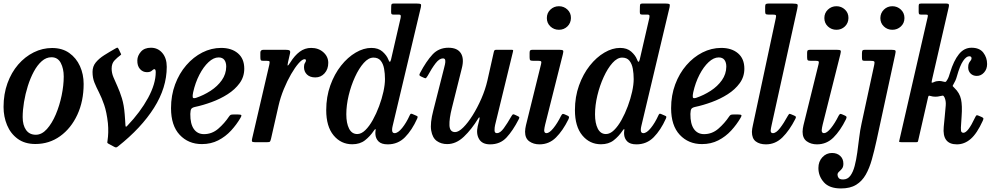

<svg xmlns="http://www.w3.org/2000/svg" viewBox="-22 -800 5599 1080"><path d="M-2 -198.5Q-2 -271 20 -331.8Q42 -392.5 80.2 -436.8Q118.5 -481 167.8 -505.5Q217 -530 271 -530Q328 -530 367.5 -502Q407 -474 427.8 -428Q448.5 -382 448.5 -328Q448.5 -231 413 -154.5Q377.5 -78 316.2 -34Q255 10 177 10Q117.5 10 77.5 -19.2Q37.5 -48.5 17.8 -96Q-2 -143.5 -2 -198.5ZM105.5 -141Q105.5 -96 124.5 -69Q143.5 -42 179.5 -42Q213 -42 241.8 -74Q270.5 -106 291.8 -156.2Q313 -206.5 324.8 -263.2Q336.5 -320 336.5 -369.5Q336.5 -414 319.8 -446Q303 -478 267.5 -478Q238 -478 213 -456Q188 -434 168.2 -397.2Q148.5 -360.5 134.5 -316Q120.5 -271.5 113 -225.8Q105.5 -180 105.5 -141Z M804.5 -394Q781 -394 765.2 -412Q749.5 -430 750.5 -461Q751 -486.5 770.5 -509Q790 -531.5 827 -531.5Q866 -531.5 891 -502.2Q916 -473 916 -424Q916 -306.5 844.2 -193.2Q772.5 -80 642.5 23Q635 29.5 630.2 29.2Q625.5 29 617 24L586.5 7.5Q581.5 4.5 581.5 1.2Q581.5 -2 583 -10.5Q586 -29.5 586.8 -55Q587.5 -80.5 585 -107Q578 -169.5 564 -210Q550 -250.5 535 -279.8Q520 -309 509.2 -335.5Q498.5 -362 498.5 -395.5Q498.5 -426.5 516.8 -448.8Q535 -471 564.2 -489.5Q593.5 -508 627 -527Q636.5 -532.5 639 -532Q641.5 -531.5 646.5 -522L654 -506Q658 -498.5 659.2 -495.5Q660.5 -492.5 653 -487.5Q639 -477.5 622.5 -460.5Q606 -443.5 606 -414Q606 -390 615.8 -366.2Q625.5 -342.5 638.8 -313.8Q652 -285 663.8 -247Q675.5 -209 679.5 -156.5Q680.5 -141.5 681.8 -125Q683 -108.5 683.5 -97.5Q684 -89.5 685.8 -87.5Q687.5 -85.5 694.5 -93Q767.5 -169.5 810.8 -249Q854 -328.5 854 -394.5Q854 -411 846 -411Q841 -411 832.2 -402.5Q823.5 -394 804.5 -394Z M940 -191.5Q940 -263.5 963 -325.2Q986 -387 1025.8 -433Q1065.5 -479 1116.2 -504.8Q1167 -530.5 1222 -530.5Q1280.5 -530.5 1316.2 -500.2Q1352 -470 1352 -413.5Q1352 -368 1326 -332.2Q1300 -296.5 1258.5 -270Q1217 -243.5 1168.5 -225.8Q1120 -208 1075 -198.5Q1059.5 -195 1054.2 -187.8Q1049 -180.5 1048.5 -159Q1048 -103.5 1068.2 -74.5Q1088.5 -45.5 1125.5 -45.5Q1170.5 -45.5 1205.8 -76Q1241 -106.5 1267 -145.5Q1271.5 -152 1275.8 -154Q1280 -156 1291.5 -156H1316.5Q1332 -156 1335 -152.5Q1338 -149 1331 -137.5Q1309 -99.5 1277.8 -65.5Q1246.5 -31.5 1205.5 -10.5Q1164.5 10.5 1113.5 10.5Q1037.5 10.5 988.8 -41.5Q940 -93.5 940 -191.5ZM1080.5 -249.5Q1123.5 -264 1162.5 -289.2Q1201.5 -314.5 1225.8 -349Q1250 -383.5 1250.5 -425Q1250.5 -449 1240 -463Q1229.5 -477 1207.5 -477Q1179.5 -477 1151 -450.5Q1122.5 -424 1099.5 -379.5Q1076.5 -335 1064.5 -281Q1060.5 -262.5 1062 -253.5Q1063.5 -244.5 1080.5 -249.5Z M1461 -520H1582.5Q1600.5 -520 1606.5 -516.2Q1612.5 -512.5 1609 -498L1598.5 -452Q1594 -431.5 1596.8 -431.2Q1599.5 -431 1611.5 -449.5Q1635 -487.5 1663.8 -509Q1692.5 -530.5 1728.5 -530.5Q1769.5 -530.5 1797 -506Q1824.5 -481.5 1824.5 -446.5Q1824.5 -411 1803.8 -387.8Q1783 -364.5 1752 -364.5Q1721.5 -364.5 1704.8 -380.8Q1688 -397 1688 -423Q1688 -437.5 1693.5 -445.8Q1699 -454 1699 -460Q1699 -467 1691 -467Q1678 -467 1657.8 -444Q1637.5 -421 1615.5 -383Q1593.5 -345 1574.5 -298.8Q1555.5 -252.5 1545 -206.5L1502.5 -19.5Q1499.5 -7 1496.5 -3.5Q1493.5 0 1477.5 0H1414Q1397.5 0 1395.5 -4.8Q1393.5 -9.5 1396.5 -21.5L1492.5 -434.5Q1496 -450.5 1494 -454.2Q1492 -458 1476.5 -458H1457.5Q1447 -458 1444.8 -462.2Q1442.5 -466.5 1442.5 -479.5V-504.5Q1442.5 -520 1461 -520Z M2324.5 -132.5Q2295.5 -68 2256 -28Q2216.5 12 2159 12Q2124 12 2107.5 -4.2Q2091 -20.5 2089.5 -46Q2089 -52 2089.5 -56.2Q2090 -60.5 2090.5 -65Q2093.5 -83 2081 -65Q2059.5 -33 2031 -10.8Q2002.5 11.5 1959.5 11.5Q1896 11.5 1854.5 -38.5Q1813 -88.5 1813 -180.5Q1813 -255.5 1836 -319.5Q1859 -383.5 1896.5 -430.8Q1934 -478 1978.8 -504.2Q2023.5 -530.5 2067 -530.5Q2106 -530.5 2129.5 -509.8Q2153 -489 2162 -466Q2171.5 -439.5 2177.5 -465L2231 -697Q2233 -706 2232.2 -712Q2231.5 -718 2220 -718H2190.5Q2182 -718 2180 -721.5Q2178 -725 2178 -734.5L2178.5 -761.5Q2178.5 -771.5 2180.5 -775.8Q2182.5 -780 2191.5 -780H2323Q2340 -780 2344.2 -777Q2348.5 -774 2345.5 -760L2186.5 -91Q2183.5 -79.5 2183.5 -69Q2183.5 -51 2197.5 -51Q2216.5 -51 2240 -80Q2263.5 -109 2282.5 -151Q2285.5 -157.5 2288 -159.5Q2290.5 -161.5 2297 -159L2319 -149.5Q2326 -147 2327 -143.8Q2328 -140.5 2324.5 -132.5ZM2143.5 -355Q2143.5 -386 2138.5 -413.5Q2133.5 -441 2119.5 -458.5Q2105.5 -476 2078.5 -476Q2051 -476 2024 -445.8Q1997 -415.5 1974.8 -367Q1952.5 -318.5 1939.2 -263Q1926 -207.5 1926 -157Q1926 -107 1941.5 -76.5Q1957 -46 1987.5 -46Q2010.5 -46 2033 -68Q2055.5 -90 2075.2 -125.5Q2095 -161 2110.5 -202.8Q2126 -244.5 2134.8 -284.5Q2143.5 -324.5 2143.5 -355Z M2340.5 -389Q2376 -456 2411.2 -493.8Q2446.5 -531.5 2500.5 -531.5Q2550.5 -531.5 2570.2 -500.8Q2590 -470 2575.5 -415L2520 -193Q2504.5 -132 2506.2 -94.5Q2508 -57 2538 -57Q2557.5 -57 2583.8 -83Q2610 -109 2636.8 -151.8Q2663.5 -194.5 2685.8 -245.5Q2708 -296.5 2719.5 -346.5L2756 -509Q2757.5 -515 2760.2 -517.5Q2763 -520 2770.5 -520H2852Q2861.5 -520 2863.5 -518.5Q2865.5 -517 2863.5 -509.5L2763 -97Q2759.5 -82 2759.8 -66.5Q2760 -51 2773.5 -51Q2791.5 -51 2811.5 -78.2Q2831.5 -105.5 2854 -145Q2859 -153.5 2862.2 -156Q2865.5 -158.5 2873 -155L2889 -147.5Q2897 -144 2898.8 -140.8Q2900.5 -137.5 2895.5 -128.5Q2863 -65 2827.2 -26.5Q2791.5 12 2735 12Q2690.5 12 2673 -17.5Q2655.5 -47 2665 -89L2674.5 -128Q2677 -139 2674.5 -139.8Q2672 -140.5 2668 -133.5Q2631 -72.5 2587.2 -31Q2543.5 10.5 2493.5 10.5Q2459.5 10.5 2435 -7Q2410.5 -24.5 2403.5 -65.8Q2396.5 -107 2415.5 -179L2476 -417.5Q2478 -425.5 2481 -438.2Q2484 -451 2482.5 -461.2Q2481 -471.5 2469.5 -471.5Q2449.5 -471.5 2428.2 -444Q2407 -416.5 2383 -372.5Q2378.5 -365 2375 -361.5Q2371.5 -358 2363.5 -362L2346 -370Q2338 -374 2337.2 -377.5Q2336.5 -381 2340.5 -389Z M3054 -698.5Q3054 -727 3074 -746Q3094 -765 3122 -765Q3150 -765 3170 -746Q3190 -727 3189.5 -698.5Q3189 -670 3169.5 -651.2Q3150 -632.5 3122 -632.5Q3094 -632.5 3074 -651.2Q3054 -670 3054 -698.5ZM3144 -494.5 3044.5 -99Q3043 -93.5 3041 -82.5Q3039 -71.5 3039 -67.5Q3039 -51 3052 -51Q3068 -51 3090.8 -79Q3113.5 -107 3133.5 -147.5Q3137.5 -155 3141.2 -158Q3145 -161 3153.5 -157L3170.5 -149.5Q3178 -146 3178.8 -142Q3179.5 -138 3175.5 -129Q3144 -65 3105.2 -26.5Q3066.5 12 3012.5 12Q2979 12 2955.2 -5Q2931.5 -22 2931.5 -59Q2931.5 -66 2933 -77Q2934.5 -88 2936.5 -95.5L3021.5 -439.5Q3024.5 -451 3021.5 -454.5Q3018.5 -458 3005.5 -458H2977.5Q2964 -458 2960.5 -461.5Q2957 -465 2957 -478V-503.5Q2957 -514.5 2961.2 -517.2Q2965.5 -520 2975.5 -520H3122.5Q3142 -520 3145.2 -515.8Q3148.5 -511.5 3144 -494.5Z M3723.5 -132.5Q3694.5 -68 3655 -28Q3615.5 12 3558 12Q3523 12 3506.5 -4.2Q3490 -20.5 3488.5 -46Q3488 -52 3488.5 -56.2Q3489 -60.5 3489.5 -65Q3492.5 -83 3480 -65Q3458.5 -33 3430 -10.8Q3401.5 11.5 3358.5 11.5Q3295 11.5 3253.5 -38.5Q3212 -88.5 3212 -180.5Q3212 -255.5 3235 -319.5Q3258 -383.5 3295.5 -430.8Q3333 -478 3377.8 -504.2Q3422.5 -530.5 3466 -530.5Q3505 -530.5 3528.5 -509.8Q3552 -489 3561 -466Q3570.5 -439.5 3576.5 -465L3630 -697Q3632 -706 3631.2 -712Q3630.5 -718 3619 -718H3589.5Q3581 -718 3579 -721.5Q3577 -725 3577 -734.5L3577.5 -761.5Q3577.5 -771.5 3579.5 -775.8Q3581.5 -780 3590.5 -780H3722Q3739 -780 3743.2 -777Q3747.5 -774 3744.5 -760L3585.5 -91Q3582.5 -79.5 3582.5 -69Q3582.5 -51 3596.5 -51Q3615.5 -51 3639 -80Q3662.5 -109 3681.5 -151Q3684.5 -157.5 3687 -159.5Q3689.5 -161.5 3696 -159L3718 -149.5Q3725 -147 3726 -143.8Q3727 -140.5 3723.5 -132.5ZM3542.5 -355Q3542.5 -386 3537.5 -413.5Q3532.5 -441 3518.5 -458.5Q3504.5 -476 3477.5 -476Q3450 -476 3423 -445.8Q3396 -415.5 3373.8 -367Q3351.5 -318.5 3338.2 -263Q3325 -207.5 3325 -157Q3325 -107 3340.5 -76.5Q3356 -46 3386.5 -46Q3409.5 -46 3432 -68Q3454.5 -90 3474.2 -125.5Q3494 -161 3509.5 -202.8Q3525 -244.5 3533.8 -284.5Q3542.5 -324.5 3542.5 -355Z M3753 -191.5Q3753 -263.5 3776 -325.2Q3799 -387 3838.8 -433Q3878.5 -479 3929.2 -504.8Q3980 -530.5 4035 -530.5Q4093.5 -530.5 4129.2 -500.2Q4165 -470 4165 -413.5Q4165 -368 4139 -332.2Q4113 -296.5 4071.5 -270Q4030 -243.5 3981.5 -225.8Q3933 -208 3888 -198.5Q3872.5 -195 3867.2 -187.8Q3862 -180.5 3861.5 -159Q3861 -103.5 3881.2 -74.5Q3901.5 -45.5 3938.5 -45.5Q3983.5 -45.5 4018.8 -76Q4054 -106.5 4080 -145.5Q4084.5 -152 4088.8 -154Q4093 -156 4104.5 -156H4129.5Q4145 -156 4148 -152.5Q4151 -149 4144 -137.5Q4122 -99.5 4090.8 -65.5Q4059.5 -31.5 4018.5 -10.5Q3977.5 10.5 3926.5 10.5Q3850.5 10.5 3801.8 -41.5Q3753 -93.5 3753 -191.5ZM3893.5 -249.5Q3936.5 -264 3975.5 -289.2Q4014.5 -314.5 4038.8 -349Q4063 -383.5 4063.5 -425Q4063.5 -449 4053 -463Q4042.5 -477 4020.5 -477Q3992.5 -477 3964 -450.5Q3935.5 -424 3912.5 -379.5Q3889.5 -335 3877.5 -281Q3873.5 -262.5 3875 -253.5Q3876.5 -244.5 3893.5 -249.5Z M4462.5 -750 4318.5 -97Q4317 -91.5 4315 -80.2Q4313 -69 4313 -65.5Q4313 -51 4325.5 -51Q4343.5 -51 4365.2 -79Q4387 -107 4409 -147.5Q4414 -156 4416.8 -158.5Q4419.5 -161 4428.5 -157L4445 -150Q4453.5 -146.5 4454.8 -143Q4456 -139.5 4452 -131.5Q4419 -66.5 4379.2 -27.2Q4339.5 12 4286.5 12Q4251 12 4229.2 -4.5Q4207.5 -21 4207.5 -58.5Q4207.5 -65 4209.2 -76.2Q4211 -87.5 4213 -95.5L4342 -698.5Q4345 -711.5 4341.8 -714.8Q4338.5 -718 4323.5 -718H4300Q4288.5 -718 4285.2 -721.2Q4282 -724.5 4282 -735.5V-762Q4282 -773.5 4285.8 -776.8Q4289.5 -780 4300.5 -780H4436Q4460.5 -780 4463.8 -775Q4467 -770 4462.5 -750Z M4615 -698.5Q4615 -727 4635 -746Q4655 -765 4683 -765Q4711 -765 4731 -746Q4751 -727 4750.5 -698.5Q4750 -670 4730.5 -651.2Q4711 -632.5 4683 -632.5Q4655 -632.5 4635 -651.2Q4615 -670 4615 -698.5ZM4705 -494.5 4605.5 -99Q4604 -93.5 4602 -82.5Q4600 -71.5 4600 -67.5Q4600 -51 4613 -51Q4629 -51 4651.8 -79Q4674.5 -107 4694.5 -147.5Q4698.5 -155 4702.2 -158Q4706 -161 4714.5 -157L4731.5 -149.5Q4739 -146 4739.8 -142Q4740.5 -138 4736.5 -129Q4705 -65 4666.2 -26.5Q4627.5 12 4573.5 12Q4540 12 4516.2 -5Q4492.5 -22 4492.5 -59Q4492.5 -66 4494 -77Q4495.5 -88 4497.5 -95.5L4582.5 -439.5Q4585.5 -451 4582.5 -454.5Q4579.5 -458 4566.5 -458H4538.5Q4525 -458 4521.5 -461.5Q4518 -465 4518 -478V-503.5Q4518 -514.5 4522.2 -517.2Q4526.5 -520 4536.5 -520H4683.5Q4703 -520 4706.2 -515.8Q4709.5 -511.5 4705 -494.5Z M4930 -698.5Q4930.5 -727 4950 -746Q4969.5 -765 4997.5 -765Q5025.5 -765 5045.5 -746Q5065.5 -727 5065.5 -698.5Q5065.5 -670 5045.5 -651.2Q5025.5 -632.5 4997.5 -632.5Q4969.5 -632.5 4949.8 -651.2Q4930 -670 4930 -698.5ZM5013.5 -494 4908.5 -9.5Q4896 48 4882.2 97Q4868.5 146 4847.8 182.5Q4827 219 4793.8 239.5Q4760.5 260 4708.5 260Q4643 260 4612.2 225.2Q4581.5 190.5 4581.5 145Q4581.5 108.5 4603.8 84.5Q4626 60.5 4658 60.5Q4686.5 60.5 4704.2 77Q4722 93.5 4722 121Q4722 139 4713.8 149Q4705.5 159 4697.2 166.2Q4689 173.5 4689 183Q4689 192 4695.2 200.8Q4701.5 209.5 4720.5 209.5Q4745.5 209.5 4761 188.8Q4776.5 168 4785.5 133.5Q4794.5 99 4800.2 57.5Q4806 16 4811 -26Q4816 -68 4824 -104L4895.5 -435Q4899 -450.5 4895.2 -454.2Q4891.5 -458 4873 -458H4841Q4831 -458 4828.8 -461.8Q4826.5 -465.5 4826.5 -476.5V-499Q4826.5 -512 4829.5 -516Q4832.5 -520 4844 -520H4990.5Q5012 -520 5014.8 -515.2Q5017.5 -510.5 5013.5 -494Z M5506 -120.5Q5473.5 -49 5438.2 -18.5Q5403 12 5360.5 12Q5277 12 5286.5 -86.5L5292 -143Q5295.5 -181 5297.8 -207Q5300 -233 5290.5 -253Q5285.5 -262.5 5280.8 -262.2Q5276 -262 5266.5 -259.5Q5253 -256 5240 -256Q5225 -256 5212.5 -260Q5205.5 -262 5203 -261.5Q5200.5 -261 5198.5 -253L5143.5 -12.5Q5142 -4.5 5140.2 -2.2Q5138.5 0 5128.5 0H5051Q5035 0 5035.5 -4.2Q5036 -8.5 5039 -20L5195.5 -701Q5198 -711.5 5196.8 -714.8Q5195.5 -718 5184.5 -718H5158Q5149.5 -718 5147.5 -721.8Q5145.5 -725.5 5145.5 -734.5V-763.5Q5145.5 -773 5147.5 -776.5Q5149.5 -780 5159 -780H5302Q5313 -780 5315 -775.2Q5317 -770.5 5315 -761.5L5221.5 -355.5Q5218 -340 5218.5 -336.5Q5219 -333 5227.5 -336.5Q5237.5 -341.5 5246 -343Q5254.5 -344.5 5261 -344.5Q5272 -344.5 5282 -341.5Q5291 -339 5295.5 -339.2Q5300 -339.5 5306.5 -351.5Q5311.5 -359.5 5315.2 -369.8Q5319 -380 5322.5 -392.5Q5342.5 -458.5 5371.8 -495Q5401 -531.5 5443 -531.5Q5488 -531.5 5509.2 -503.8Q5530.5 -476 5530.5 -440Q5530.5 -411 5513.2 -392Q5496 -373 5472.5 -373Q5451 -373 5437.5 -386.5Q5424 -400 5424 -421Q5424 -437 5428.5 -445.2Q5433 -453.5 5437.8 -459Q5442.5 -464.5 5443 -472Q5443 -483.5 5430 -483.5Q5413.5 -483.5 5395.5 -457.2Q5377.5 -431 5360.5 -370.5Q5357 -357.5 5352 -346.5Q5347 -335.5 5341.5 -326.5Q5335.5 -317.5 5337.5 -314.8Q5339.5 -312 5347 -305Q5376 -277.5 5383.8 -241.5Q5391.5 -205.5 5387 -145L5383 -82Q5382.5 -63 5386.2 -58Q5390 -53 5397 -53Q5422.5 -53 5462 -137.5Q5467 -148 5470.2 -150.8Q5473.5 -153.5 5482 -149.5L5499.5 -142Q5508 -138 5509.5 -134.8Q5511 -131.5 5506 -120.5Z"/></svg>

Font: Besley* Narrow Medium
Style: Italic
Weight: 500
Width: 4
Italic angle: -13°
Designer: Owen Earl
Foundry: indestructible type*
Version: Version 3.000; ttfautohint (v1.8.3)